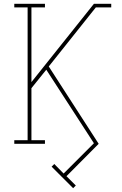

<svg xmlns="http://www.w3.org/2000/svg" viewBox="-20 -755 640 1008"><path d="M364 233 251 120 265 106 314 156 473 -3 223 -389 145 -292V-19H216V0H55V-19H125V-716H55V-735H216V-716H145V-324L473 -735H564V-716H483L236 -406L498 0L329 170L378 219Z"/></svg>

Font: Iosevka HT Thin Extended
Style: Regular
Weight: 100
Width: 7
Monospace: yes
Designer: Belleve Invis
Foundry: Belleve Invis
Version: Version 32.3.0; ttfautohint (v1.8.4)